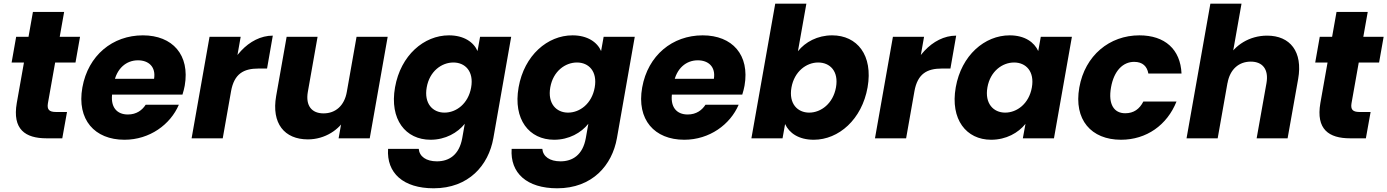

<svg xmlns="http://www.w3.org/2000/svg" viewBox="-20 -760 7623 1055"><path d="M72.2 -194.2C46.9 -48.9 119.4 0 235.4 0H322.2L348.2 -144.7H287.2C249.2 -144.7 237.8 -159 243.2 -192.1L332.4 -694.3H160.9ZM394.8 -416.3 419.8 -557.9H68.8L43.8 -416.3Z M575.4 -240.2H982.6C988 -256.5 992 -273.5 995 -288.9C1024.6 -457.9 928.3 -565.8 765 -565.8C598.8 -565.8 464.1 -455.9 432.6 -279.2C401.1 -102.5 500.1 7.9 663.9 7.9C802.6 7.9 916.4 -75.9 962.8 -184.6H780.6C761.6 -155.3 730.9 -130.9 682.5 -130.9C623.1 -130.9 583.1 -170.6 597.9 -254.7L606 -303.5C620.7 -384.2 673.9 -428.6 738.2 -428.6C795.8 -428.6 837.4 -393.6 826.6 -326.9H591.4Z M1249.6 -258.8C1266.9 -354.7 1318.6 -383.4 1400.5 -383.4H1447.4L1479 -564.2C1347.1 -564.2 1235.8 -433.2 1210.3 -290.5ZM1032.8 0H1203.9L1302.5 -557.9H1131.4Z M2110.2 -557.9H1939.2L1840.6 0H2011.6ZM1725 -557.9H1555L1497.4 -232.3C1471 -82.5 1542.3 5.9 1671.8 5.9C1766.2 5.9 1846.1 -47.8 1882.2 -116.3L1885.7 -255.1C1872.4 -178.9 1823.2 -137 1757.7 -137C1693.2 -137 1658.2 -178.9 1671.5 -255.1Z M2446.9 -565.8C2309.8 -565.8 2181.7 -456.5 2150.6 -280.1C2119.5 -103.8 2208.7 7.9 2345.8 7.9C2427.9 7.9 2494.5 -30.7 2533.8 -79.8L2519.9 -1C2503.1 92.6 2446 126.5 2380.8 126.5C2321.8 126.5 2284.7 100.2 2280.9 58H2112.4C2103.4 191.1 2196.2 274.6 2362.8 274.6C2555.4 274.6 2664.4 148.4 2690.9 -1L2788.9 -557.9H2617.9L2603.9 -479.5C2582.6 -528.6 2528.9 -565.8 2446.9 -565.8ZM2568.8 -279.2C2553.1 -190.3 2487.1 -141.2 2422.2 -141.2C2357.8 -141.2 2308.9 -191.2 2324.7 -280.1C2340.4 -369 2406.9 -416.6 2471.3 -416.6C2536.2 -416.6 2584.6 -367.6 2568.8 -279.2Z M3125.9 -565.8C2988.8 -565.8 2860.7 -456.5 2829.6 -280.1C2798.5 -103.8 2887.7 7.9 3024.8 7.9C3106.9 7.9 3173.5 -30.7 3212.8 -79.8L3198.9 -1C3182.1 92.6 3125 126.5 3059.8 126.5C3000.8 126.5 2963.7 100.2 2959.9 58H2791.4C2782.4 191.1 2875.2 274.6 3041.8 274.6C3234.4 274.6 3343.4 148.4 3369.9 -1L3467.9 -557.9H3296.9L3282.9 -479.5C3261.6 -528.6 3207.9 -565.8 3125.9 -565.8ZM3247.8 -279.2C3232.1 -190.3 3166.1 -141.2 3101.2 -141.2C3036.8 -141.2 2987.9 -191.2 3003.7 -280.1C3019.4 -369 3085.9 -416.6 3150.3 -416.6C3215.2 -416.6 3263.6 -367.6 3247.8 -279.2Z M3651.4 -240.2H4058.6C4064 -256.5 4068 -273.5 4071 -288.9C4100.6 -457.9 4004.3 -565.8 3841 -565.8C3674.8 -565.8 3540.1 -455.9 3508.6 -279.2C3477.1 -102.5 3576.1 7.9 3739.9 7.9C3878.6 7.9 3992.4 -75.9 4038.8 -184.6H3856.6C3837.6 -155.3 3806.9 -130.9 3758.5 -130.9C3699.1 -130.9 3659.1 -170.6 3673.9 -254.7L3682 -303.5C3696.7 -384.2 3749.9 -428.6 3814.2 -428.6C3871.8 -428.6 3913.4 -393.6 3902.6 -326.9H3667.4Z M4364.5 -478.5 4410.9 -740H4239.8L4108.8 0H4279.9L4293.9 -78.4C4316.6 -28.8 4368.8 7.9 4451.4 7.9C4588.4 7.9 4716.1 -103.8 4747.2 -280.1C4778.2 -456.5 4690 -565.8 4552.4 -565.8C4471.8 -565.8 4404.7 -529 4364.5 -478.5ZM4573.6 -280.1C4557.8 -191.2 4491.3 -141.2 4426.5 -141.2C4362.1 -141.2 4313.2 -190.3 4328.9 -279.2C4344.6 -367.6 4411.2 -416.6 4475.5 -416.6C4540.4 -416.6 4589.3 -369 4573.6 -280.1Z M5004.6 -258.8C5021.9 -354.7 5073.6 -383.4 5155.5 -383.4H5202.4L5234 -564.2C5102.1 -564.2 4990.8 -433.2 4965.3 -290.5ZM4787.8 0H4958.9L5057.5 -557.9H4886.4Z M5231.6 -280.1C5200.5 -103.8 5289.7 7.9 5425.9 7.9C5508.9 7.9 5575.5 -30.2 5614.8 -79.4L5600.3 0H5771.3L5869.9 -557.9H5698.9L5684.9 -479.5C5663.1 -527.6 5611.4 -565.8 5527.9 -565.8C5390.8 -565.8 5262.7 -456.5 5231.6 -280.1ZM5649.8 -279.2C5634.1 -190.3 5568.1 -141.2 5503.2 -141.2C5438.8 -141.2 5389.9 -191.2 5405.7 -280.1C5421.4 -369 5487.9 -416.6 5552.3 -416.6C5617.2 -416.6 5665.6 -367.6 5649.8 -279.2Z M5910.6 -279.2C5879.1 -102.5 5975.8 7.9 6139.6 7.9C6279.9 7.9 6393 -72.9 6444.6 -202H6262.4C6241.5 -160.9 6209.8 -137.7 6162.9 -137.7C6101.6 -137.7 6068.4 -186.2 6084.7 -279.2C6100.9 -371.7 6150.7 -420.1 6212 -420.1C6258.9 -420.1 6283.1 -395.1 6290 -355.9H6472.2C6466.4 -488.8 6380.9 -565.8 6240.6 -565.8C6076.8 -565.8 5941.7 -455.4 5910.6 -279.2Z M6499.8 0H6670.9L6801.9 -740H6630.8ZM6885 0H7055.1L7113.1 -326.1C7139.6 -475.8 7069.2 -564.2 6942.5 -564.2C6844.4 -564.2 6764.4 -510.5 6727.4 -442L6724.9 -303.2C6738.2 -379.4 6787.3 -421.4 6852.8 -421.4C6917.3 -421.4 6952.3 -379.4 6939 -303.2Z M7235.2 -194.2C7209.9 -48.9 7282.4 0 7398.4 0H7485.2L7511.2 -144.7H7450.2C7412.2 -144.7 7400.8 -159 7406.2 -192.1L7495.4 -694.3H7323.9ZM7557.8 -416.3 7582.8 -557.9H7231.8L7206.8 -416.3Z"/></svg>

Font: Poppins Devanagari Thin
Style: Italic
Weight: 100
Italic angle: -10°
Designer: Ninad Kale (Devanagari), Jonny Pinhorn (Latin)
Foundry: Indian Type Foundry
Version: 4.005